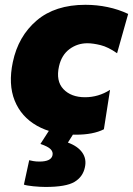

<svg xmlns="http://www.w3.org/2000/svg" viewBox="-20 -534 540 779"><path d="M287.5 12.5Q194 12.5 130 -23.8Q66 -60 39.5 -126Q13 -192 32 -282Q54 -387 128.8 -450.8Q203.5 -514.5 326.5 -514.5Q373 -514.5 417 -505.2Q461 -496 500 -477.5L455 -318Q418.5 -343.5 387.8 -351Q357 -358.5 334.5 -358.5Q294 -358.5 262 -334.8Q230 -311 219.5 -265.5Q206 -205.5 237.2 -172.5Q268.5 -139.5 325 -139.5Q379.5 -139.5 426.5 -169.5L401.5 -9.5Q358.5 12.5 287.5 12.5ZM164.5 224.5Q143.5 224.5 115.5 221.8Q87.5 219 77 215L98.5 116Q103.5 117.5 114.8 119.5Q126 121.5 140 121.5Q187.5 121.5 193 96Q196 82.5 185.5 71.5Q175 60.5 144 50L196.5 -31.5H291L283.5 0L255.5 44.5Q295.5 59 313.8 85Q332 111 324.5 144.5Q316.5 183.5 282.2 204Q248 224.5 164.5 224.5Z"/></svg>

Font: Commissioner ExtraBold
Style: Italic
Weight: 800
Italic angle: -12°
Designer: Kostas Bartsokas
Foundry: Kostas Bartsokas
Version: Version 1.000; ttfautohint (v1.8.3)